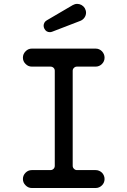

<svg xmlns="http://www.w3.org/2000/svg" viewBox="-20 -944 640 964"><path d="M460 0H140Q121.5 0 108.5 -13.5Q95 -26.5 95 -45Q95 -63.5 108.5 -77Q121.5 -90 140 -90H233.5Q242.5 -90 249 -96.5Q255 -102.5 255 -111.5V-588.5Q255 -597.5 249 -603.5Q242.5 -609.5 233.5 -609.5H140Q121.5 -609.5 108.5 -623Q95 -636 95 -654.5Q95 -673 108.5 -686.5Q121.5 -700 140 -700H460Q478.5 -700 492 -686.5Q505 -672.5 505 -654.5Q505 -636 492 -623Q478.5 -609.5 460 -609.5H366Q357.5 -609.5 351.5 -603.5Q345 -597.5 345 -588.5V-111.5Q345 -102.5 351.5 -96.5Q357.5 -90 366 -90H460Q478 -90 492 -77Q505 -63 505 -45Q505 -26.5 492 -13.5Q478.5 0 460 0ZM230.5 -782.5Q212 -782.5 203 -799.5Q199 -807.5 199 -814.5Q199 -823 203 -830.2Q207 -837.5 215 -842L345.5 -918.5Q356 -924.5 367.5 -924.5Q379 -924.5 389 -919Q399 -913.5 405.5 -903.5Q408.5 -898 410.2 -892.2Q412 -886.5 412 -880.5Q412 -867.5 404.5 -856.2Q397 -845 384 -839.5L242.5 -785Q236 -782.5 230.5 -782.5Z"/></svg>

Font: Maple Mono SC NF
Style: Regular
Weight: 400
Designer: subframe7536
Version: Version 4.2; ttfautohint (v1.8.4.7-5d5b-dirty);Nerd Fonts 6.